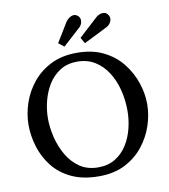

<svg xmlns="http://www.w3.org/2000/svg" viewBox="-100 -1020 986 1120"><g transform="rotate(-10 393.0 -460.0)"><path d="M396 16Q301 16 233.5 -16Q166 -48 124 -101.5Q82 -155 62 -220Q42 -285 42 -350Q42 -413 63.5 -477.5Q85 -542 128.5 -596Q172 -650 237.5 -683Q303 -716 391 -716Q483 -716 549.5 -683Q616 -650 659 -595.5Q702 -541 723.5 -477Q745 -413 745 -350Q745 -288 723.5 -223.5Q702 -159 658.5 -104.5Q615 -50 550 -17Q485 16 396 16ZM401 -36Q459 -36 501.5 -62Q544 -88 571.5 -131.5Q599 -175 612 -227.5Q625 -280 625 -332Q625 -396 610 -455.5Q595 -515 564.5 -562.5Q534 -610 489 -637.5Q444 -665 385 -665Q327 -665 284 -638Q241 -611 214 -567.5Q187 -524 173.5 -471.5Q160 -419 160 -366Q160 -314 174 -256Q188 -198 217 -148Q246 -98 291.5 -67Q337 -36 401 -36ZM449 -763 429 -798 540 -900Q559 -917 581 -918Q603 -919 614 -899Q622 -886 619.5 -873Q617 -860 608.5 -849Q600 -838 587 -832ZM328 -764 295 -790 364 -903Q379 -925 399.5 -933Q420 -941 437 -926Q447 -917 449 -904.5Q451 -892 446 -879Q441 -866 428 -855Z"/></g></svg>

Font: Lora Medium
Style: Regular
Weight: 500
Designer: Olga Karpushina, Alexei Vanyashin (Cyrillic)
Foundry: Cyreal
Version: Version 3.004